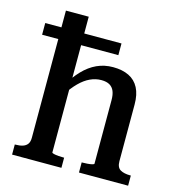

<svg xmlns="http://www.w3.org/2000/svg" viewBox="-111 -854 879 951"><g transform="rotate(15 328.0 -379.0)"><path d="M632 0H380V-52H383Q394 -52 408.5 -53Q423 -54 433 -56.5Q443 -59 443 -62V-388Q443 -416 435.5 -434Q428 -452 412 -461.5Q396 -471 369 -471Q340 -471 312 -458Q284 -445 257.5 -418.5Q231 -392 205 -352L195 -397Q223 -445 255.5 -479Q288 -513 326 -530.5Q364 -548 409 -548Q457 -548 490.5 -531.5Q524 -515 541.5 -481.5Q559 -448 559 -397V-106Q559 -74 578 -63Q597 -52 629 -52H632ZM110 -758H227V-62Q227 -59 237 -56.5Q247 -54 261 -53Q275 -52 286 -52H290V0H37V-52H40Q62 -52 77.5 -57Q93 -62 101.5 -73.5Q110 -85 110 -106ZM418 -672V-612H27V-672Z"/></g></svg>

Font: Roboto Serif SemiCondensed Medium
Style: Regular
Weight: 500
Width: 4
Designer: Greg Gazdowicz
Foundry: Commercial Type
Version: Version 1.007